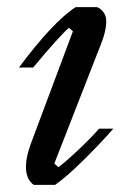

<svg xmlns="http://www.w3.org/2000/svg" viewBox="-20 -520 376 540"><path d="M132.8 -60.1 144 -49.8Q158.7 -59.6 196.3 -94.7Q233.9 -129.9 258.8 -158.2H298.8Q261.7 -115.7 213.6 -68.4Q165.5 -21 134.8 0H75.2Q55.2 -13.7 53.2 -43.9Q51.3 -74.2 66.9 -116.2L185.1 -432.1L173.8 -441.9Q146 -417.5 73.2 -330.1H33.2Q130.4 -460 192.9 -500H252.9Q263.7 -495.6 271.2 -485.4Q278.8 -475.1 278.8 -460Q278.8 -432.1 263.2 -394Z"/></svg>

Font: Happy Times at the IKOB New Game Plus Edition
Style: Italic
Weight: 400
Italic angle: -16°
Designer: Lucas Le Bihan
Foundry: Lucas Le Bihan
Version: Version 1.000;PS 1.0;hotconv 1.0.88;makeotf.lib2.5.647800